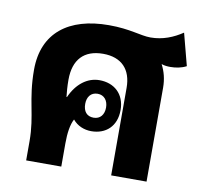

<svg xmlns="http://www.w3.org/2000/svg" viewBox="-70 -668 790 743"><g transform="rotate(10 325.5 -296.5)"><path d="M79 0H217V-91C217 -132 222 -166 234 -188C252 -166 279 -155 307 -155C364 -155 405 -191 405 -255C405 -319 362 -355 305 -355C257 -355 216 -323 192 -269H190C188 -288 186 -309 186 -336C186 -415 226 -458 301 -458C374 -458 413 -416 413 -344V0H552V-369C552 -403 544 -432 531 -457V-458C542 -454 554 -453 565 -453C587 -453 609 -457 628 -467L595 -593C559 -569 518 -552 470 -552C430 -552 389 -571 304 -571C146 -571 48 -496 48 -351C48 -231 79 -179 79 -75ZM307 -208C280 -208 266 -226 266 -255C266 -282 280 -302 307 -302C333 -302 348 -282 348 -255C348 -227 333 -208 307 -208Z"/></g></svg>

Font: Noto Sans Thai Looped SemiCondensed
Style: Bold
Weight: 700
Width: 4
Designer: Sasikarn Vongin, Ben Mitchell
Foundry: The Fontpad Ltd
Version: Version 1.001